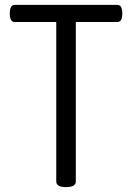

<svg xmlns="http://www.w3.org/2000/svg" viewBox="-20 -760 540 785"><path d="M40 -740H460Q480 -740 480 -705Q480 -670 460 -670H290V-18Q290 5 250 5Q210 5 210 -18V-670H40Q20 -670 20 -705Q20 -740 40 -740Z"/></svg>

Font: Offside
Style: Regular
Weight: 400
Designer: Eduardo Rodriguez Tunni
Foundry: Eduardo Rodriguez Tunni
Version: Version 1.002; ttfautohint (v1.8.4.7-5d5b);gftools[0.9.23]